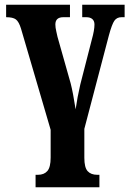

<svg xmlns="http://www.w3.org/2000/svg" viewBox="-20 -556 551 815"><path d="M131 186H141Q167 186 181 170Q195 154 195 113V-5L69 -435Q60 -464 47.5 -473.5Q35 -483 6 -483V-536H277V-483H249Q215 -483 215 -452Q215 -439 219 -422.5Q223 -406 224 -400L280 -202Q290 -163 301 -92Q308 -142 321 -198L370 -389Q381 -428 381 -452Q381 -467 372 -475Q363 -483 346 -483H329V-536H509V-483H496Q476 -483 465.5 -468Q455 -453 442 -405L338 -9V114Q338 155 352 170.5Q366 186 393 186H402V239H131Z"/></svg>

Font: Noto Serif CondExtraBold
Style: Regular
Weight: 800
Width: 3
Designer: Monotype Design Team
Foundry: Monotype Imaging Inc.
Version: Version 1.001